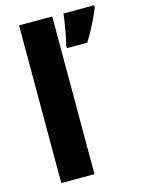

<svg xmlns="http://www.w3.org/2000/svg" viewBox="-116 -920 659 894"><g transform="rotate(-15 214.0 -473.0)"><path d="M226 -93H66V-853H226ZM428 -842Q413 -806 394.5 -768.5Q376 -731 352 -693H254V-706Q259 -725 264 -751.5Q269 -778 273.5 -805Q278 -832 280 -853H428Z"/></g></svg>

Font: Noto Sans Telugu UI SemiCondensed ExtraBold
Style: Regular
Weight: 800
Width: 4
Designer: Jelle Bosma - Monotype Design Team
Foundry: Monotype Imaging Inc.
Version: Version 2.005; ttfautohint (v1.8.4.7-5d5b)